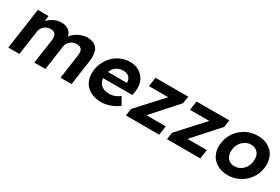

<svg xmlns="http://www.w3.org/2000/svg" viewBox="51 -1336 3119 2142"><g transform="rotate(30 1610.0 -265.5)"><path d="M70 0 146 -529H283L275 -459Q280 -465 286 -471Q307 -492 333.5 -507Q360 -522 388 -530.5Q416 -539 443 -539Q484 -539 515 -526Q546 -513 565 -486Q578 -467 585 -440Q600 -459 618 -475Q641 -495 668 -509Q695 -523 723 -531Q751 -539 777 -539Q839 -539 876.5 -514.5Q914 -490 924.5 -451.5Q935 -413 935 -377Q935 -351 931 -321L885 0H743L787 -311Q790 -328 790 -341Q790 -358 784.5 -375.5Q779 -393 761.5 -404.5Q744 -416 714 -416Q691 -416 670.5 -408.5Q650 -401 633.5 -387.5Q617 -374 606.5 -355.5Q596 -337 593 -316L548 0H405L450 -312Q452 -325 452 -336Q452 -354 446.5 -373Q441 -392 423.5 -404Q406 -416 378 -416Q355 -416 334.5 -408.5Q314 -401 298 -387.5Q282 -374 271.5 -356Q261 -338 258 -317L213 0Z M1270 10Q1184 10 1124.5 -25Q1065 -60 1042 -112Q1019 -164 1019 -217Q1019 -238 1022 -261Q1031 -323 1058.5 -374Q1086 -425 1127 -462.5Q1168 -500 1220.5 -520.5Q1273 -541 1331 -541Q1385 -541 1428.5 -521Q1472 -501 1500 -465.5Q1528 -430 1537 -393Q1546 -356 1546 -327Q1546 -303 1541 -277L1533 -233H1156Q1158 -209 1167 -189Q1182 -154 1216.5 -134.5Q1251 -115 1302 -115Q1337 -115 1368 -126Q1399 -137 1435 -164L1490 -69Q1457 -43 1419.5 -25.5Q1382 -8 1344 1Q1306 10 1270 10ZM1413 -320V-324Q1413 -328 1413 -331Q1413 -354 1401.5 -374Q1390 -394 1368 -406.5Q1346 -419 1316 -419Q1272 -419 1239 -402Q1206 -385 1185 -352Q1176 -337 1170 -320Z M1585 0 1598 -90 1892 -412H1644L1661 -529H2083L2069 -437L1782 -117H2031L2014 0Z M2114 0 2127 -90 2421 -412H2173L2190 -529H2612L2598 -437L2311 -117H2560L2543 0Z M2899 10Q2818 10 2759.5 -25.5Q2701 -61 2677 -113.5Q2653 -166 2653 -219Q2653 -241 2657 -265Q2668 -345 2713.5 -407Q2759 -469 2827.5 -504.5Q2896 -540 2977 -540Q3057 -540 3115.5 -504.5Q3174 -469 3197 -416Q3220 -363 3220 -310Q3220 -288 3217 -265Q3205 -185 3160.5 -123Q3116 -61 3047.5 -25.5Q2979 10 2899 10ZM2916 -114Q2955 -114 2989 -133.5Q3023 -153 3045.5 -187.5Q3068 -222 3073 -265Q3076 -281 3076 -295Q3076 -321 3065.5 -349.5Q3055 -378 3027 -397.5Q2999 -417 2960 -417Q2920 -417 2886 -397Q2852 -377 2829 -343Q2806 -309 2801 -265Q2799 -250 2799 -236Q2799 -210 2809.5 -181.5Q2820 -153 2848 -133.5Q2876 -114 2916 -114Z"/></g></svg>

Font: Lexend SemBd
Style: Italic
Weight: 600
Italic angle: -8.13011°
Designer: Bonnie Shaver-Troup, Thomas Jockin
Foundry: Lexend
Version: Version 1.007